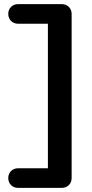

<svg xmlns="http://www.w3.org/2000/svg" viewBox="-20 -720 447 930"><path d="M279 -700Q300 -700 313.5 -686.5Q327 -673 327 -652V142Q327 163 313.5 176.5Q300 190 279 190H68Q47 190 33.5 176.5Q20 163 20 142Q20 122 33.5 108.5Q47 95 68 95H217L212 103V-617L224 -605H68Q47 -605 33.5 -618.5Q20 -632 20 -653Q20 -673 33.5 -686.5Q47 -700 68 -700Z"/></svg>

Font: zvoove
Style: Bold
Weight: 700
Designer: Vernon Adams (Nunito) & Andrew Paglinawan (Quicksand)
Foundry: zvoove
Version: Version 3.006